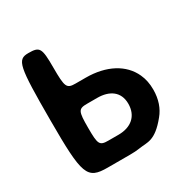

<svg xmlns="http://www.w3.org/2000/svg" viewBox="-163 -847 951 983"><g transform="rotate(-30 312.5 -355.5)"><path d="M210 -583C210 -699 203 -711 136 -711C69 -711 62 -678 62 -356C62 -33 74 0 195 0H327C348 0 367 -1 386 -4C435 -12 474 4 551 -91C580 -126 597 -172 597 -230C597 -264 591 -295 578 -323C540 -406 450 -455 327 -455H268C215 -455 210 -467 210 -583ZM450 -231C450 -158 401 -118 327 -118H268C215 -118 210 -128 210 -227C210 -326 215 -336 268 -336H327C399 -336 450 -302 450 -231Z"/></g></svg>

Font: Asimov Print
Style: A
Weight: 500
Designer: Google
Version: Version 2.000980: 2014